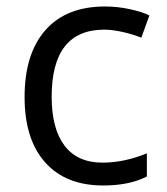

<svg xmlns="http://www.w3.org/2000/svg" viewBox="-20 -565 516 595"><path d="M299.8 9.8Q183.6 9.8 119.9 -61.8Q56.2 -133.3 56.2 -264.2Q56.2 -398.4 120.8 -471.7Q185.5 -544.9 305.2 -544.9Q343.8 -544.9 382.3 -536.6Q420.9 -528.3 442.9 -517.1L418 -448.2Q391.1 -459 359.4 -466.1Q327.6 -473.1 303.2 -473.1Q140.1 -473.1 140.1 -265.1Q140.1 -166.5 179.9 -113.8Q219.7 -61 297.9 -61Q364.7 -61 435.1 -89.8V-18.1Q381.3 9.8 299.8 9.8Z"/></svg>

Font: f08361285
Style: Regular
Weight: 400
Foundry: Ascender Corporation
Version: Version 1.10